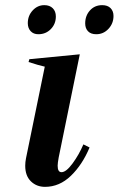

<svg xmlns="http://www.w3.org/2000/svg" viewBox="-20 -716 461 746"><path d="M88 -626Q88 -655 107 -675.5Q126 -696 152 -696Q173 -696 185 -684Q197 -672 197 -652Q197 -623 177.5 -603Q158 -583 129 -583Q110 -583 99 -595Q88 -607 88 -626ZM311 -625Q311 -655 329.5 -675.5Q348 -696 377 -696Q398 -696 409.5 -684.5Q421 -673 421 -654Q421 -625 401.5 -604Q382 -583 354 -583Q333 -583 322 -594.5Q311 -606 311 -625ZM78 -72Q78 -86 81 -101L154 -457Q131 -462 91 -475L94 -486L290 -505L208 -104Q204 -82 204 -72Q204 -47 219 -47Q237 -47 262 -81Q287 -115 304 -155L328 -143Q300 -76 255.5 -33Q211 10 155 10Q122 10 100 -11.5Q78 -33 78 -72Z"/></svg>

Font: Trirong SemiBold
Style: Italic
Weight: 600
Italic angle: -12°
Designer: Katatrad Team
Foundry: CadsonDemak
Version: Version 1.001